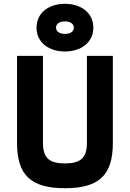

<svg xmlns="http://www.w3.org/2000/svg" viewBox="-20 -985 686 1014"><path d="M207 -230V-690H70V-230C70 -60 143 9 323 9C503 9 576 -60 576 -230V-690H439V-230C439 -150 404 -122 323 -122C242 -122 207 -149 207 -230ZM473 -839C473 -920 404 -965 323 -965C241 -965 173 -920 173 -839C173 -758 241 -713 323 -713C404 -713 473 -758 473 -839ZM276 -839C276 -859 294 -872 323 -872C352 -872 370 -859 370 -839C370 -819 352 -806 323 -806C294 -806 276 -819 276 -839Z"/></svg>

Font: TitilliumMaps29L
Style: 999 wt
Weight: 900
Designer: Campivisivi
Foundry: Accademia di Belle Arti di Urbino and students of MA course of Visual design